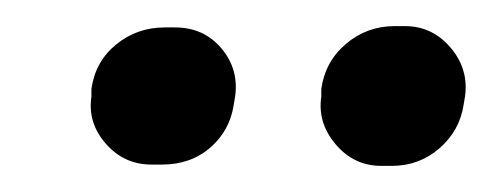

<svg xmlns="http://www.w3.org/2000/svg" viewBox="-20 -745 377 147"><path d="M226 -671V-677Q229 -698 245 -711.5Q261 -725 282 -725H290Q311 -725 325 -708.5Q339 -692 336 -671L335 -665Q332 -645 316.5 -631.5Q301 -618 280 -618H272Q251 -618 237 -634.5Q223 -651 226 -671ZM50 -671V-677Q53 -698 69 -711Q85 -724 106 -724H114Q136 -724 149.5 -708Q163 -692 160 -671L159 -665Q156 -645 141 -632Q126 -619 104 -619H96Q75 -619 61 -635Q47 -651 50 -671Z"/></svg>

Font: Neutral Grotesk
Style: Italic
Weight: 400
Italic angle: -8°
Designer: Nawras Khrais
Foundry: Nawras Khrais
Version: Version 1.000